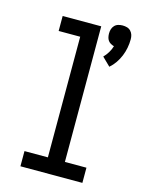

<svg xmlns="http://www.w3.org/2000/svg" viewBox="-116 -835 682 904"><g transform="rotate(15 225.0 -382.5)"><path d="M357 -561 317 -600Q329 -612 338.5 -627.5Q348 -643 353 -660Q345 -662 337 -666.5Q329 -671 324 -678Q319 -685 317 -694Q315 -703 315 -712Q315 -723 318 -733Q321 -743 328.5 -751Q336 -759 346.5 -762Q357 -765 368 -765Q379 -765 389.5 -762Q400 -759 407.5 -751Q415 -743 418 -733Q421 -723 421 -712Q421 -691 417 -670Q413 -649 405 -629.5Q397 -610 385 -592.5Q373 -575 357 -561ZM74 0V-74H188V-662H83V-735H271V-74H376V0Z"/></g></svg>

Font: Zed Sans Extended
Style: Regular
Weight: 400
Width: 7
Designer: Belleve Invis
Foundry: Belleve Invis
Version: Version 1.0.0; ttfautohint (v1.8.4)